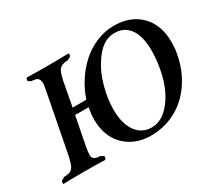

<svg xmlns="http://www.w3.org/2000/svg" viewBox="-128 -885 1241 1125"><g transform="rotate(-30 492.0 -322.0)"><path d="M717.8 -617.2Q635.3 -617.2 570.8 -514.2Q534.7 -460.9 512.9 -380.9Q491.2 -300.8 491.2 -231Q491.2 -134.8 530 -81.3Q568.8 -27.8 634.8 -27.8Q708 -27.8 767.1 -105.2Q826.2 -182.6 847.2 -304.2Q857.9 -365.7 857.9 -419.9Q857.9 -516.6 821.5 -566.9Q785.2 -617.2 717.8 -617.2ZM737.8 -655.8Q850.1 -655.8 917 -588.1Q983.9 -520.5 983.9 -404.8V-398.9Q983.9 -361.8 977.1 -328.1Q964.8 -256.3 933.1 -194.6Q901.4 -132.8 855.2 -87.6Q809.1 -42.5 747.3 -16.1Q685.5 10.3 616.2 11.2Q604 12.7 591.8 11.2Q490.2 5.9 427 -60.5Q363.8 -127 363.8 -236.8Q363.8 -272 372.1 -315.9H280.8L243.2 -123Q236.8 -88.9 236.8 -63Q241.7 -37.1 280.8 -34.2H289.1Q292 -34.2 292 -30.8Q303.7 -24.9 306.2 -23.9Q311 -21 309.1 -12.2Q307.1 -2.9 301.8 0Q250 -2 162.1 -2H149.9Q64.9 -2 21 0Q16.6 -2.9 18.1 -11.5Q19.5 -20 24.9 -23.9Q29.3 -25.4 40 -30.8Q40 -34.2 43 -34.2H51.8Q76.2 -35.2 89.8 -43.2Q103.5 -51.3 111.8 -70.8Q119.1 -88.4 127 -122.1L205.1 -525.9Q208.5 -543.5 211.9 -564.9Q211.9 -590.8 202.9 -602.1Q193.8 -613.3 167 -615.2H158.2Q155.8 -615.2 155.8 -617.2Q148.9 -622.6 141.1 -625Q137.2 -627.9 139.2 -636.5Q141.1 -645 147 -647.9Q196.8 -646 287.1 -646Q375 -646 426.8 -647.9Q431.2 -645 429.7 -636.5Q428.2 -627.9 422.9 -625Q413.6 -621.6 408.2 -617.2Q408.2 -615.2 404.8 -615.2Q373.5 -615.2 356 -603.5Q338.4 -591.8 330.1 -562Q321.8 -529.8 320.8 -525.9L290 -360.8H382.8Q401.4 -418.9 435.5 -471.7Q469.7 -524.4 514.9 -565.7Q560.1 -606.9 618.2 -631.3Q676.3 -655.8 737.8 -655.8Z"/></g></svg>

Font: Common Serif SemiBold
Style: Italic
Weight: 600
Italic angle: -12°
Designer: Philipp H. Poll, Khaled Hosny
Foundry: Stefan Peev, Context Ltd.
Version: Version 1.026